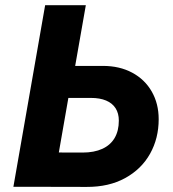

<svg xmlns="http://www.w3.org/2000/svg" viewBox="-20 -720 666 740"><path d="M164 -132.4 298.2 -132Q343 -132 374.4 -146.4Q405.8 -160.8 421.9 -188.4Q438 -216 438 -255.2Q438 -283.2 425.5 -302.8Q413 -322.4 388.9 -332.5Q364.8 -342.6 330.6 -342.6H203.4L225.4 -466H376.4Q441 -466 489.7 -439.8Q538.4 -413.6 565 -366.9Q591.6 -320.2 591.6 -260.6Q591.6 -186.8 558.4 -127.5Q525.2 -68.2 462.5 -33.7Q399.8 0.8 313.8 0.4L140.4 0ZM154 -700H310.8L259.6 -408.2L254.4 -405L183.6 0H31.6Z"/></svg>

Font: Fixel Italic Variable Display Thin
Style: Italic
Weight: 100
Italic angle: -10°
Designer: AlfaBravo + MacPaw
Foundry: Kyrylo Tkachov, Marchela Mozhyna, Serhii Makarenko, Maria Weinstein, Zakhar Kryvoshyya
Version: Version 1.210;Glyphs 3.2 (3217)